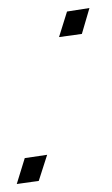

<svg xmlns="http://www.w3.org/2000/svg" viewBox="-20 -462 280 481"><path d="M204.1 -441.9 147.9 -433.1 127.9 -369.1 185.1 -377ZM98.1 -74.2 42 -65.9 22 -1 77.1 -8.8Z"/></svg>

Font: Comic Neue Angular Light Italic
Style: Regular
Weight: 300
Italic angle: -12°
Designer: Craig Rozynski
Foundry: Craig Rozynski
Version: Version 2.003